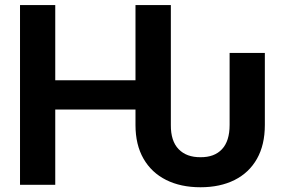

<svg xmlns="http://www.w3.org/2000/svg" viewBox="-20 -748 1149 777"><path d="M791.5 9.8Q711.4 9.8 652.3 -19.8Q593.3 -49.3 560.8 -105.7Q528.3 -162.1 528.3 -242.2V-304.7H203.6V0H61V-727.5H203.6V-423.3H528.3V-727.5H671.4V-242.2Q670.9 -177.2 702.9 -144.3Q734.9 -111.3 791.5 -111.8Q847.7 -111.3 878.4 -144.3Q909.2 -177.2 909.2 -242.2V-533.7H1051.8V-242.2Q1051.8 -161.6 1019.8 -105.2Q987.8 -48.8 929.2 -19.5Q870.6 9.8 791.5 9.8Z"/></svg>

Font: Inter Cardless Tabular Bold
Style: Bold
Weight: 700
Designer: Rasmus Andersson
Foundry: rsms
Version: Version 4.000;git-4fc901f